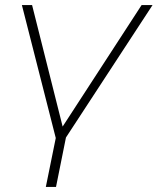

<svg xmlns="http://www.w3.org/2000/svg" viewBox="-20 -540 619 754"><path d="M200 194H160L199 2L66 -520H106L226 -43L536 -520H579L239 0Z"/></svg>

Font: Argentum Sans ExtraLight
Style: Italic
Weight: 200
Italic angle: -11°
Designer: Julieta Ulanovsky (font), Cristiano Sobral (main changes and remaster)
Foundry: Julieta Ulanovsky (font), Cristiano Sobral (main changes and remaster)
Version: Version 2.007;June 15, 2022;FontCreator 14.0.0.2814 64-bit; 